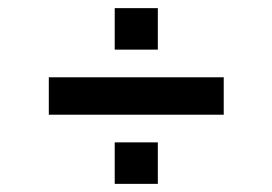

<svg xmlns="http://www.w3.org/2000/svg" viewBox="-20 -495 668 472"><path d="M368 -475V-373H262V-475ZM530 -305V-213H100V-305ZM368 -145V-43H262V-145Z"/></svg>

Font: XXII Aven Bold
Style: Regular
Weight: 700
Designer: Lecter Johnson
Foundry: Doubletwo Studios
Version: Version 1.001